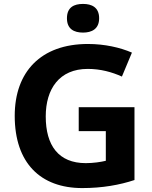

<svg xmlns="http://www.w3.org/2000/svg" viewBox="-20 -948 775 978"><path d="M403 -928C357 -928 321 -911 321 -855C321 -800 357 -782 403 -782C447 -782 485 -800 485 -855C485 -911 447 -928 403 -928ZM381 -402V-280H519V-129C495 -123 455 -117 417 -117C278 -117 213 -207 213 -355C213 -495 282 -597 427 -597C492 -597 550 -581 601 -558L652 -680C592 -706 513 -724 428 -724C188 -724 55 -582 55 -358C55 -118 186 10 399 10C501 10 590 -6 665 -31V-402Z"/></svg>

Font: Noto Sans Canadian Aboriginal
Style: Bold
Weight: 700
Designer: Monotype Design Team, Typotheque's Kevin King
Foundry: Monotype Imaging Inc.
Version: Version 2.004